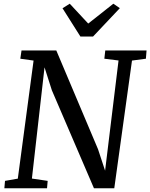

<svg xmlns="http://www.w3.org/2000/svg" viewBox="-20 -1015 810 1035"><path d="M3.5 0 7 -40 76 -52 161 -688.5 89.5 -698.5 96 -743H283.5L508.5 -210.5L546.5 -95L619 -689L542.5 -698.5L547.5 -743H770L766.5 -698.5L691.5 -688.5L596 0H486.5L259.5 -528.5L220 -652L152 -52.5L237 -40L233.5 0ZM413.5 -818 317 -970.5 356 -995Q381 -968 405.8 -941.5Q430.5 -915 455.5 -888Q489.5 -915 523.5 -941.5Q557.5 -968 591 -995L626 -971L481.5 -818Z"/></svg>

Font: Merriweather
Style: Italic
Weight: 400
Italic angle: -7.8°
Designer: Eben Sorkin
Foundry: Eben Sorkin
Version: Version 2.100